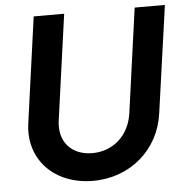

<svg xmlns="http://www.w3.org/2000/svg" viewBox="-53 -797 827 860"><g transform="rotate(-5 360.0 -366.5)"><path d="M332 12C499 12 630 -102 652 -262L720 -745H584L519 -276C505 -175 431 -112 339 -112C245 -112 188 -176 201 -270L267 -745H130L64 -269C42 -109 157 12 332 12Z"/></g></svg>

Font: Mluvka Bold
Style: Italic
Weight: 700
Italic angle: -8°
Designer: Modified by Jiří Krblich, Original typeface by Gumpita Rahayu
Foundry: Gumpita Rahayu & Jiří Krblich
Version: Version 2.000;Glyphs 3.1.1 (3134)